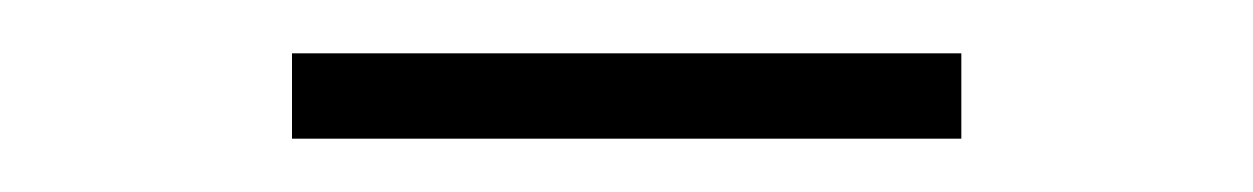

<svg xmlns="http://www.w3.org/2000/svg" viewBox="-20 -316 470 72"><path d="M89.5 -264V-296H340.5V-264Z"/></svg>

Font: Encode Sans SC SemiExpanded Thin
Style: Regular
Weight: 250
Width: 6
Designer: Multiple Designers
Foundry: Impallari Type
Version: Version 3.002